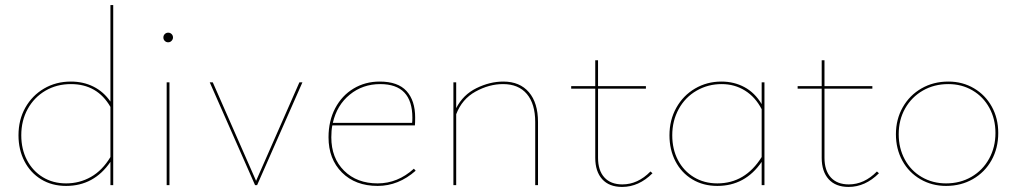

<svg xmlns="http://www.w3.org/2000/svg" viewBox="-20 -731 4010 758"><path d="M427 -711V0H416V-92Q351 3 241 3Q185 3 142.5 -23Q100 -49 76.5 -94.5Q53 -140 53 -197Q53 -258 80 -306Q107 -354 154 -381.5Q201 -409 260 -409Q309 -409 349 -389Q389 -369 416 -330V-711ZM416 -111V-309Q364 -399 260 -399Q204 -399 159.5 -373Q115 -347 89.5 -301Q64 -255 64 -197Q64 -142 86.5 -99Q109 -56 149 -31.5Q189 -7 241 -7Q294 -7 339 -32.5Q384 -58 416 -111Z M625 -583Q625 -591 630.5 -596.5Q636 -602 644 -602Q652 -602 657.5 -596.5Q663 -591 663 -583Q663 -576 657.5 -570Q652 -564 644 -564Q636 -564 630.5 -569.5Q625 -575 625 -583ZM638 -406H649V0H638Z M1174 -406 995 0H987L808 -406H820L991 -17L1162 -406Z M1621 -57Q1553 3 1471 3Q1383 3 1330 -50Q1277 -103 1277 -189Q1277 -254 1303.5 -304Q1330 -354 1376 -381.5Q1422 -409 1479 -409Q1551 -409 1585 -371.5Q1619 -334 1619 -267Q1619 -245 1618 -236H1292Q1288 -216 1288 -189Q1288 -107 1338.5 -57Q1389 -7 1471 -7Q1550 -7 1614 -65ZM1294 -246H1607Q1608 -253 1608 -266Q1608 -399 1481 -399Q1412 -399 1361 -357.5Q1310 -316 1294 -246Z M2104 -249V0H2093V-249Q2093 -321 2060 -360Q2027 -399 1966 -399Q1911 -399 1857.5 -369.5Q1804 -340 1781 -280V0H1770V-406H1781V-304Q1808 -357 1861 -383Q1914 -409 1967 -409Q2032 -409 2068 -367Q2104 -325 2104 -249Z M2556 -47Q2502 7 2436 7Q2385 7 2357.5 -23.5Q2330 -54 2330 -108V-381H2235V-391H2330V-493H2341V-391H2530V-381H2341V-108Q2341 -58 2366 -30.5Q2391 -3 2437 -3Q2498 -3 2548 -54Z M2998 -406V0H2987V-92Q2922 3 2812 3Q2756 3 2713 -23Q2670 -49 2646.5 -94.5Q2623 -140 2623 -197Q2623 -257 2650 -305.5Q2677 -354 2724 -381.5Q2771 -409 2828 -409Q2878 -409 2919 -387Q2960 -365 2987 -320V-406ZM2987 -111V-300Q2962 -348 2921 -373.5Q2880 -399 2829 -399Q2775 -399 2730 -373Q2685 -347 2659.5 -300.5Q2634 -254 2634 -197Q2634 -142 2656.5 -99Q2679 -56 2719.5 -31.5Q2760 -7 2812 -7Q2922 -7 2987 -111Z M3450 -47Q3396 7 3330 7Q3279 7 3251.5 -23.5Q3224 -54 3224 -108V-381H3129V-391H3224V-493H3235V-391H3424V-381H3235V-108Q3235 -58 3260 -30.5Q3285 -3 3331 -3Q3392 -3 3442 -54Z M3517 -201Q3517 -260 3544 -307.5Q3571 -355 3618 -382Q3665 -409 3724 -409Q3780 -409 3825 -382.5Q3870 -356 3895.5 -310Q3921 -264 3921 -206Q3921 -146 3894.5 -98.5Q3868 -51 3821 -24Q3774 3 3715 3Q3659 3 3613.5 -23.5Q3568 -50 3542.5 -96.5Q3517 -143 3517 -201ZM3910 -206Q3910 -261 3886 -305Q3862 -349 3819.5 -374Q3777 -399 3724 -399Q3668 -399 3623.5 -373.5Q3579 -348 3553.5 -303Q3528 -258 3528 -201Q3528 -146 3552 -101.5Q3576 -57 3619 -32Q3662 -7 3715 -7Q3771 -7 3815.5 -33Q3860 -59 3885 -104.5Q3910 -150 3910 -206Z"/></svg>

Font: Ysabeau Infant Hairline
Style: Regular
Weight: 100
Designer: Christian Thalmann (Catharsis Fonts)
Version: Version 0.003